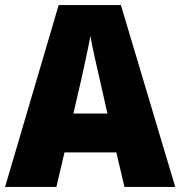

<svg xmlns="http://www.w3.org/2000/svg" viewBox="-20 -736 710 756"><path d="M470 0H670L456 -716H211L0 0H202L234 -136H438ZM373 -422 403 -289H269L300 -423C311 -472 328 -550 336 -595C343 -550 363 -466 373 -422Z"/></svg>

Font: Noto Sans Arabic SemCond Blk
Style: Regular
Weight: 900
Width: 4
Designer: Monotype Design Team, Nadine Chahine, Nizar Qandah and Khaled Hosny
Foundry: Monotype Imaging Inc.
Version: Version 2.012